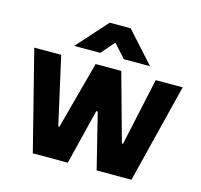

<svg xmlns="http://www.w3.org/2000/svg" viewBox="-108 -872 1040 991"><g transform="rotate(15 412.0 -377.0)"><path d="M16 -529H160L241 -168H247L344 -529H481L581 -168H587L665 -529H809L677 0H491L418 -295H410L337 0H150ZM359 -754H471L618 -591H478L416 -660H412L352 -591H213Z"/></g></svg>

Font: Be Vietnam ExtraBold
Style: Regular
Weight: 800
Designer: Gabriel Lam
Foundry: TypeRant
Version: Version 4.000